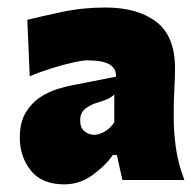

<svg xmlns="http://www.w3.org/2000/svg" viewBox="-20 -873 520 511"><path d="M151.4 -382.3Q91.3 -382.3 62 -419.2Q32.7 -456.1 32.7 -506.3Q32.7 -546.9 48.1 -572.8Q63.5 -598.6 85.9 -613.5Q108.4 -628.4 131.3 -635.5Q154.3 -642.6 169.4 -645.5L288.6 -668.9Q290 -689.9 272 -701.2Q253.9 -712.4 210.4 -712.4Q200.7 -712.4 175 -706.8Q149.4 -701.2 117.9 -691.4Q86.4 -681.6 59.1 -669.9L52.7 -820.3Q86.9 -828.6 143.1 -840.8Q199.2 -853 260.3 -853Q346.2 -853 396 -814.9Q445.8 -776.9 445.8 -690.9Q445.8 -668.5 444.1 -637Q442.4 -605.5 442.4 -582.5V-556.2Q442.4 -522 448 -480.5Q453.6 -439 470.7 -394H305.7L291 -460.4H280.3Q259.3 -430.7 225.3 -406.5Q191.4 -382.3 151.4 -382.3ZM231 -514.2Q243.7 -514.2 258.8 -522.9Q273.9 -531.7 284.2 -547.4V-621.1Q276.4 -614.3 267.3 -609.9Q258.3 -605.5 235.4 -598.6Q220.2 -593.8 206.8 -583.5Q193.4 -573.2 193.4 -552.2Q193.4 -532.7 205.1 -523.4Q216.8 -514.2 231 -514.2Z"/></svg>

Font: Pinar-DS1-FD Black
Style: Regular
Weight: 900
Designer: Amin Abedi
Version: Version 2.000